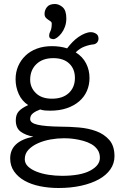

<svg xmlns="http://www.w3.org/2000/svg" viewBox="-20 -691 593 961"><path d="M31 0ZM240 -460Q281 -460 316 -449Q328 -465 342.5 -480Q357 -495 373 -506Q389 -517 405 -523.5Q421 -530 435 -530Q448 -530 460.5 -522.5Q473 -515 473 -498Q473 -487 466.5 -479Q460 -471 449 -469Q427 -467 403 -458Q379 -449 359 -429Q394 -407 411 -373.5Q428 -340 428 -301Q428 -266 415 -236Q402 -206 376.5 -184Q351 -162 314.5 -149.5Q278 -137 231 -137Q217 -137 205.5 -138Q194 -139 181 -143Q159 -135 145 -124Q131 -113 131 -95Q131 -75 169 -66.5Q207 -58 285 -57Q328 -57 375 -53Q422 -49 461.5 -34.5Q501 -20 527 9.5Q553 39 553 91Q553 127 532.5 156.5Q512 186 475 206.5Q438 227 386.5 238.5Q335 250 273 250Q224 250 180 241Q136 232 103 213.5Q70 195 50.5 167Q31 139 31 102Q31 16 147 -7Q108 -14 83.5 -32Q59 -50 59 -89Q59 -118 74.5 -134.5Q90 -151 121 -165Q89 -186 73.5 -221Q58 -256 58 -294Q58 -330 71 -360Q84 -390 107.5 -412.5Q131 -435 164.5 -447.5Q198 -460 240 -460ZM299 1Q267 1 233 7Q199 13 170 26Q141 39 122.5 58.5Q104 78 104 106Q104 127 120.5 142.5Q137 158 164 168.5Q191 179 224 184Q257 189 290 189Q383 189 431.5 163Q480 137 480 99Q480 75 468 58Q456 41 437.5 30.5Q419 20 397 14Q375 8 355 5Q335 2 319.5 1.5Q304 1 299 1ZM247 -400Q193 -400 162 -370Q131 -340 131 -292Q131 -253 159.5 -225Q188 -197 240 -197Q294 -197 324.5 -225.5Q355 -254 355 -301Q355 -346 326.5 -373Q298 -400 247 -400ZM203 -622Q203 -640 215 -655.5Q227 -671 255 -671Q275 -671 293.5 -655Q312 -639 312 -599Q312 -576 305 -557Q298 -538 287.5 -524.5Q277 -511 266 -503Q255 -495 247 -495Q242 -495 234 -498Q226 -501 226 -514Q226 -523 232.5 -535.5Q239 -548 239 -574Q239 -580 233.5 -584Q228 -588 221 -592.5Q214 -597 208.5 -603.5Q203 -610 203 -622Z"/></svg>

Font: Life Savers
Style: Bold
Weight: 700
Designer: Pablo Impallari, Rodrigo Fuenzalida, Brenda Gallo
Foundry: Pablo Impallari, Rodrigo Fuenzalida, Brenda Gallo
Version: Version 3.001; ttfautohint (v0.95) -l 8 -r 50 -G 200 -x 14 -